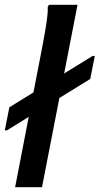

<svg xmlns="http://www.w3.org/2000/svg" viewBox="-23 -780 415 800"><path d="M6 -237H-3L16 -333L363 -547H372L353 -451ZM40 0 154 -589Q158 -610 163.5 -641Q169 -672 173 -702Q177 -732 176 -751L181 -760H300L152 0Z"/></svg>

Font: Kufam Medium
Style: Italic
Weight: 500
Italic angle: -11°
Designer: Artur Schmal
Foundry: Original Type
Version: Version 1.301; ttfautohint (v1.8.3)